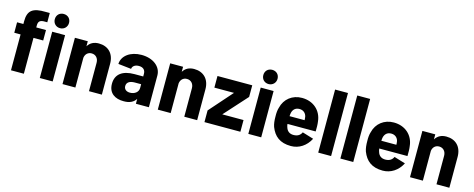

<svg xmlns="http://www.w3.org/2000/svg" viewBox="-35 -1390 5079 2059"><g transform="rotate(15 2505.0 -361.0)"><path d="M94 -545V-514H24V-398H94V0H237V-398H345V-514H237V-534C237 -578 252 -595 296 -598H337V-701H293C148 -705 94 -665 94 -545ZM406 -651C406 -606 439 -572 485 -572C530 -572 564 -606 564 -651C564 -698 531 -730 485 -730C439 -730 406 -698 406 -651ZM414 0H557V-514H414Z M666 0H809V-331C815 -373 844 -399 884 -399C929 -399 960 -365 960 -316V0H1103V-342C1103 -456 1034 -522 931 -522C878 -522 836 -502 809 -458V-514H666Z M1481 -332V-303H1384C1252 -303 1177 -248 1177 -141C1177 -35 1253 9 1346 8C1411 9 1455 -13 1481 -54V0H1625V-352C1625 -450 1535 -522 1405 -522C1281 -522 1192 -455 1189 -364L1334 -348C1337 -379 1365 -400 1408 -400C1456 -400 1481 -374 1481 -332ZM1321 -154C1321 -196 1355 -217 1411 -217H1481V-175C1481 -127 1438 -98 1387 -98C1349 -98 1321 -118 1321 -154Z M1724 0H1867V-331C1873 -373 1902 -399 1942 -399C1987 -399 2018 -365 2018 -316V0H2161V-342C2161 -456 2092 -522 1989 -522C1936 -522 1894 -502 1867 -458V-514H1724Z M2242 0H2641V-130H2405L2635 -385V-514H2249V-385H2467L2242 -130Z M2729 0H2872V-514H2729ZM2721 -651C2721 -606 2754 -572 2800 -572C2845 -572 2879 -606 2879 -651C2879 -698 2846 -730 2800 -730C2754 -730 2721 -698 2721 -651Z M3203 8C3292 8 3370 -43 3414 -129L3289 -167C3273 -132 3244 -115 3203 -114C3156 -112 3127 -137 3116 -173C3111 -183 3109 -196 3107 -212H3420C3421 -251 3421 -291 3416 -322C3404 -440 3314 -522 3187 -522C3080 -522 2997 -457 2973 -356C2964 -330 2961 -294 2962 -258C2962 -211 2966 -175 2977 -143C3014 -48 3080 8 3203 8ZM3107 -298C3108 -314 3109 -327 3112 -339C3122 -375 3147 -400 3191 -400C3233 -400 3261 -375 3270 -339C3272 -327 3274 -313 3274 -298Z M3505 0H3648V-700H3505Z M3751 0H3894V-700H3751Z M4222 8C4311 8 4389 -43 4433 -129L4308 -167C4292 -132 4263 -115 4222 -114C4175 -112 4146 -137 4135 -173C4130 -183 4128 -196 4126 -212H4439C4440 -251 4440 -291 4435 -322C4423 -440 4333 -522 4206 -522C4099 -522 4016 -457 3992 -356C3983 -330 3980 -294 3981 -258C3981 -211 3985 -175 3996 -143C4033 -48 4099 8 4222 8ZM4126 -298C4127 -314 4128 -327 4131 -339C4141 -375 4166 -400 4210 -400C4252 -400 4280 -375 4289 -339C4291 -327 4293 -313 4293 -298Z M4524 0H4667V-331C4673 -373 4702 -399 4742 -399C4787 -399 4818 -365 4818 -316V0H4961V-342C4961 -456 4892 -522 4789 -522C4736 -522 4694 -502 4667 -458V-514H4524Z"/></g></svg>

Font: Vanilla Cream Black
Style: Regular
Weight: 900
Designer: Jeremy Tribby, Jinavaṁso
Foundry: Tribby Type
Version: Version 1.422;Glyphs 3.1.2 (3151)